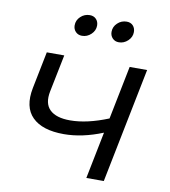

<svg xmlns="http://www.w3.org/2000/svg" viewBox="-82 -796 766 866"><g transform="rotate(10 301.5 -363.0)"><path d="M451.5 0H371.5L414.5 -215Q321 -177 236.5 -177Q138 -177 92 -222.8Q46 -268.5 63.5 -357.5L97.5 -527H177.5L143 -356.5Q131.5 -299.5 160.8 -271.2Q190 -243 253.5 -243Q331 -243 428 -282.5L477 -527H557ZM260 -726Q278 -726 289 -714.5Q300 -703 300 -685Q300 -662 282 -645Q264 -628 240.5 -628Q222.5 -628 211.2 -639.8Q200 -651.5 200 -669Q200 -692.5 217.8 -709.2Q235.5 -726 260 -726ZM429 -726Q447 -726 457.8 -714.5Q468.5 -703 468.5 -685Q468.5 -662 450.5 -645Q432.5 -628 409 -628Q391.5 -628 380.2 -639.8Q369 -651.5 369 -669Q369 -692.5 386.8 -709.2Q404.5 -726 429 -726Z"/></g></svg>

Font: Argentum Sans Light
Style: Italic
Weight: 300
Italic angle: -11.3°
Designer: Julieta Ulanovsky (font), Owen Earl (portions from Jones font), Cristiano Sobral (main changes and remaster)
Foundry: Julieta Ulanovsky (font), Owen Earl (portions from Jones font), Cristiano Sobral (main changes and remaster)
Version: Version 3.127